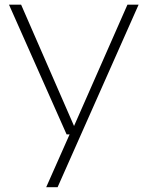

<svg xmlns="http://www.w3.org/2000/svg" viewBox="-20 -560 615 800"><path d="M257.5 0 17.5 -540.5H68L288.5 -35L511 -540.5H557.5L220 220H172.5L270 0Z"/></svg>

Font: Encode Sans Exp XLt
Style: Regular
Weight: 200
Width: 7
Designer: Multiple Designers
Foundry: Impallari Type
Version: Version 3.002; ttfautohint (v1.8.3) -l 8 -r 50 -G 200 -x 14 